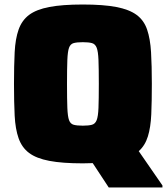

<svg xmlns="http://www.w3.org/2000/svg" viewBox="-20 -716 740 851"><path d="M347 8Q256 8 198.5 -3Q141 -14 109 -38Q77 -62 62.5 -103Q48 -144 45 -203.5Q42 -263 42 -344Q42 -425 45 -484.5Q48 -544 62.5 -585Q77 -626 109 -650Q141 -674 198.5 -685Q256 -696 347 -696Q438 -696 495.5 -685Q553 -674 585.5 -650Q618 -626 632 -585Q646 -544 649.5 -484.5Q653 -425 653 -344Q653 -267 650.5 -209.5Q648 -152 635.5 -111.5Q623 -71 595 -46L700 106V115H462L391 7Q371 8 347 8ZM347 -159Q373 -159 387.5 -163Q402 -167 408.5 -183.5Q415 -200 416.5 -238Q418 -276 418 -344Q418 -412 416.5 -450Q415 -488 408.5 -504.5Q402 -521 387.5 -525Q373 -529 347 -529Q321 -529 306.5 -525Q292 -521 286 -504.5Q280 -488 278.5 -450Q277 -412 277 -344Q277 -276 278.5 -238Q280 -200 286 -183.5Q292 -167 306.5 -163Q321 -159 347 -159Z"/></svg>

Font: Saira Black
Style: Regular
Weight: 900
Designer: Hector Gatti with collaboration of the Omnibus-Type team
Foundry: Omnibus-Type
Version: Version 1.100; ttfautohint (v1.8.3)